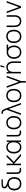

<svg xmlns="http://www.w3.org/2000/svg" viewBox="3109 -3921 992 7250"><g transform="rotate(-90 3605.0 -296.0)"><path d="M386 -501.5C257.5 -543 173.5 -565.5 173.5 -623C173.5 -654 196 -672.5 228.5 -680C242.5 -683.5 259.5 -685 278.5 -685H458.5V-735H266C252.5 -735 230 -735 207.5 -729.5C145 -716.5 116.5 -674 116.5 -624C116.5 -558 167 -523 227 -500C108.5 -481.5 40 -381.5 40 -247C40 -91.5 131 14 291 14C451 14 543 -93.5 543 -251.5C543 -373.5 487.5 -467 386 -501.5ZM291.5 -42C168 -42 103.5 -123 103.5 -251.5C103.5 -376 164.5 -460 291.5 -460C416.5 -460 479.5 -380 479.5 -253C479.5 -125.5 417 -42 291.5 -42Z M783 5C814 9.5 855 8 888.5 0V-52C861 -46.5 828 -45.5 799 -48C768.5 -52 746.5 -63 732 -91C718 -117.5 721 -142 721 -188.5V-540H663V-187.5C663 -136 661.5 -100 679.5 -63C700.5 -21 737.5 -1.5 783 5Z M1050 0V-260L1334.5 0H1424L1118.5 -270L1386 -540H1305.5L1050 -280V-540H992V0Z M1874 -418.5C1843 -504 1770.5 -555 1673.5 -555C1518.5 -555 1434 -431 1434 -270C1434 -109 1519 15 1672 15C1769 15 1842.5 -36 1874 -122.5V0H1926.5V-540H1874ZM1675.5 -40C1556 -40 1495.5 -140 1495.5 -270.5C1495.5 -403 1554.5 -500 1676 -500C1795 -500 1855.5 -404.5 1855.5 -271C1855.5 -138.5 1796 -40 1675.5 -40Z M2196.5 5C2227.5 9.5 2268.5 8 2302 0V-52C2274.5 -46.5 2241.5 -45.5 2212.5 -48C2182 -52 2160 -63 2145.5 -91C2131.5 -117.5 2134.5 -142 2134.5 -188.5V-540H2076.5V-187.5C2076.5 -136 2075 -100 2093 -63C2114 -21 2151 -1.5 2196.5 5Z M2597 15C2756.5 15 2848.5 -100.5 2848.5 -271C2848.5 -438 2758 -555 2597 -555C2439.5 -555 2345.5 -440.5 2345.5 -271C2345.5 -103 2436.5 15 2597 15ZM2597 -41C2472 -41 2407 -132 2407 -271C2407 -405 2468 -499 2597 -499C2723.5 -499 2787 -409.5 2787 -271C2787 -134.5 2724.5 -41 2597 -41Z M2948 0 3115 -461.5 3281.5 0H3341.5L3145.5 -540C3113.5 -628.5 3088.5 -714.5 3014.5 -730.5C2998 -734 2975.5 -735 2962 -735H2930.5V-683.5H2956C3037 -683.5 3048 -635 3084.5 -540L2888.5 0Z M3623 15C3782.5 15 3874.5 -100.5 3874.5 -271C3874.5 -438 3784 -555 3623 -555C3465.5 -555 3371.5 -440.5 3371.5 -271C3371.5 -103 3462.5 15 3623 15ZM3623 -41C3498 -41 3433 -132 3433 -271C3433 -405 3494 -499 3623 -499C3749.5 -499 3813 -409.5 3813 -271C3813 -134.5 3750.5 -41 3623 -41Z M4171.5 180V0L4367.5 -540H4308L4141 -78.5L3974.5 -540H3914.5L4110.5 0V180Z M4712.5 -772.5 4678 -627.5H4720L4773.5 -772.5ZM4693.5 -552.5C4616.5 -552.5 4550 -522.5 4510 -459V-540H4457.5V0H4515.5V-291.5C4515.5 -410.5 4568.5 -497 4686 -497C4799 -497 4853 -417.5 4853 -281V0H4911V-295.5C4911 -436.5 4842.5 -552.5 4693.5 -552.5Z M5307.5 -540C5276 -540 5241.5 -540 5215 -536C5087.5 -516 5009.5 -410 5009.5 -263C5009.5 -101.5 5107 15 5261 15C5414.5 15 5512.5 -101 5512.5 -263C5512.5 -359 5477.5 -439 5421 -485H5542.5V-540ZM5451 -263C5451 -131.5 5385.5 -41 5261 -41C5140 -41 5071 -129 5071 -263C5071 -389 5134.5 -484.5 5261 -484C5385 -483 5451 -393 5451 -263Z M5855.5 15C6015 15 6107 -100.5 6107 -271C6107 -438 6016.5 -555 5855.5 -555C5698 -555 5604 -440.5 5604 -271C5604 -103 5695 15 5855.5 15ZM5855.5 -41C5730.5 -41 5665.5 -132 5665.5 -271C5665.5 -405 5726.5 -499 5855.5 -499C5982 -499 6045.5 -409.5 6045.5 -271C6045.5 -134.5 5983 -41 5855.5 -41Z M6207 -246C6207 -98 6276 12.5 6432 12.5C6588 12.5 6656.5 -98 6656.5 -246V-540H6598.5V-259C6598.5 -122.5 6544.5 -43 6432 -43C6319 -43 6265 -122.5 6265 -259V-540H6207Z M6993.5 0 7189.5 -540H7129.5L6963 -78.5L6796 -540H6736.5L6932.5 0Z"/></g></svg>

Font: Hauora Light
Style: Regular
Weight: 300
Designer: Wayne Shih
Foundry: WCYS
Version: Version 1.001;hotconv 1.0.109;makeotfexe 2.5.65596